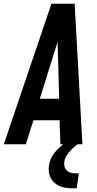

<svg xmlns="http://www.w3.org/2000/svg" viewBox="-40 -770 518 1025"><path d="M-19.5 0 234.5 -750H358.5L400 0H282.5L278 -128H138.5L98 0ZM172.5 -243H276L266 -593H282ZM343.5 235Q284 235 252 206.8Q220 178.5 220 133Q220 78.5 260.2 34.8Q300.5 -9 357 -39.5H379.5L374.5 0Q347 20 324.8 47.2Q302.5 74.5 302.5 104Q302.5 127.5 318.2 141.5Q334 155.5 363 155.5H381L369.5 235Z"/></svg>

Font: Mohave Light SemiBold
Style: Italic
Weight: 600
Italic angle: -8°
Version: Version 2.003